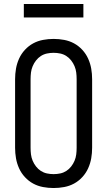

<svg xmlns="http://www.w3.org/2000/svg" viewBox="-20 -939 540 967"><path d="M250 8Q223 8 196.5 3Q170 -2 147 -14.5Q124 -27 105.5 -47Q87 -67 76 -91.5Q65 -116 60.5 -142Q56 -168 56 -195V-540Q56 -567 60.5 -593Q65 -619 76 -643.5Q87 -668 105.5 -688Q124 -708 147 -720.5Q170 -733 196.5 -738Q223 -743 250 -743Q277 -743 303.5 -738Q330 -733 353 -720.5Q376 -708 394.5 -688Q413 -668 424 -643.5Q435 -619 439.5 -593Q444 -567 444 -540V-195Q444 -168 439.5 -142Q435 -116 424 -91.5Q413 -67 394.5 -47Q376 -27 353 -14.5Q330 -2 303.5 3Q277 8 250 8ZM250 -62Q267 -62 283.5 -65.5Q300 -69 314 -78Q328 -87 338.5 -100.5Q349 -114 355.5 -129.5Q362 -145 364 -161.5Q366 -178 366 -195V-540Q366 -557 364 -573.5Q362 -590 355.5 -605.5Q349 -621 338.5 -634.5Q328 -648 314 -657Q300 -666 283.5 -669.5Q267 -673 250 -673Q233 -673 216.5 -669.5Q200 -666 186 -657Q172 -648 161.5 -634.5Q151 -621 144.5 -605.5Q138 -590 136 -573.5Q134 -557 134 -540V-195Q134 -178 136 -161.5Q138 -145 144.5 -129.5Q151 -114 161.5 -100.5Q172 -87 186 -78Q200 -69 216.5 -65.5Q233 -62 250 -62ZM100 -851V-919H400V-851Z"/></svg>

Font: Iosevka Fuck
Style: Regular
Weight: 400
Monospace: yes
Designer: Belleve Invis
Foundry: Belleve Invis
Version: Version 28.0.7; ttfautohint (v1.8.3)